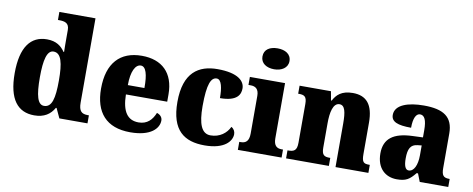

<svg xmlns="http://www.w3.org/2000/svg" viewBox="-66 -1079 3431 1392"><g transform="rotate(10 1649.0 -382.5)"><path d="M228 10C301 10 346 -21 374 -71H379L412 0H619V-59H611C565 -59 544 -77 544 -140V-760H278V-701H286C327 -701 361 -694 361 -642V-593C361 -554 361 -510 362 -480H358C331 -519 294 -549 225 -549C106 -549 36 -460 36 -267C36 -75 106 10 228 10ZM286 -70C239 -70 221 -136 221 -269C221 -398 239 -470 287 -470C344 -470 361 -398 361 -270C361 -137 344 -70 286 -70Z M935 10C1086 10 1143 -55 1143 -113C1143 -138 1125 -155 1102 -162C1081 -110 1046 -71 982 -71C901 -71 859 -128 857 -255H1161V-309C1161 -467 1071 -551 923 -551C764 -551 672 -454 672 -266C672 -91 757 10 935 10ZM981 -324H859C859 -425 888 -480 928 -480C965 -480 982 -424 981 -324Z M1482 10C1629 10 1680 -56 1680 -107C1680 -127 1670 -146 1651 -156C1629 -108 1580 -69 1512 -69C1446 -69 1419 -137 1419 -268C1419 -434 1445 -483 1486 -483C1522 -483 1533 -419 1533 -347C1663 -347 1682 -403 1682 -444C1682 -497 1633 -551 1480 -551C1342 -551 1234 -484 1234 -267C1234 -56 1333 10 1482 10Z M1883 -621C1937 -621 1983 -648 1983 -698C1983 -751 1937 -775 1883 -775C1827 -775 1784 -751 1784 -698C1784 -648 1827 -621 1883 -621ZM1726 0H2048V-59H2038C2003 -59 1979 -75 1979 -130V-536H1720V-477H1737C1771 -477 1797 -461 1797 -410V-133C1797 -76 1773 -59 1737 -59H1726Z M2081 0H2396V-59H2392C2351 -59 2333 -69 2333 -124V-303C2333 -382 2347 -454 2395 -454C2435 -454 2445 -405 2445 -320V0H2687V-59H2683C2641 -59 2628 -68 2628 -129V-359C2628 -493 2576 -551 2476 -551C2393 -551 2357 -514 2334 -470H2329L2317 -536H2086V-477H2090C2131 -477 2150 -468 2150 -413V-127C2150 -68 2127 -59 2085 -59H2081Z M2897 10C2964 10 2990 -7 3032 -59H3042L3065 0H3275V-59H3271C3229 -59 3215 -75 3215 -129V-382C3215 -506 3143 -551 2999 -551C2884 -551 2788 -520 2788 -445C2788 -395 2835 -376 2935 -376C2935 -447 2954 -483 2983 -483C3016 -483 3032 -449 3032 -375V-322L2956 -319C2817 -314 2748 -264 2748 -155C2748 -43 2815 10 2897 10ZM2971 -68C2946 -68 2935 -98 2935 -151C2935 -220 2952 -255 3004 -260L3033 -263V-191C3033 -117 3009 -68 2971 -68Z"/></g></svg>

Font: Noto Serif Georgian SemiCondensed Black
Style: Regular
Weight: 900
Width: 4
Designer: Monotype Design Team, Akaki Razmadze
Foundry: Google LLC
Version: Version 2.003